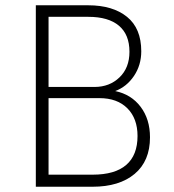

<svg xmlns="http://www.w3.org/2000/svg" viewBox="-20 -710 661 730"><path d="M116.2 0V-689.9H315.4Q408.7 -689.9 462.9 -646Q517.1 -602.1 517.1 -515.1Q517.1 -462.4 489.3 -421.1Q461.4 -379.9 418 -363.8Q479 -351.1 514.6 -304Q550.3 -256.8 550.3 -188Q550.3 -97.7 491.9 -48.8Q433.6 0 332 0ZM164.6 -379.4H339.4Q396.5 -379.4 434.3 -415.8Q472.2 -452.1 472.2 -513.2Q472.2 -578.6 432.1 -612.3Q392.1 -646 315.9 -646H164.6ZM164.6 -45.9H332.5Q417 -45.9 460 -83Q502.9 -120.1 502.9 -192.9Q502.9 -259.3 464.4 -298.1Q425.8 -336.9 357.9 -336.9H164.6Z"/></svg>

Font: HK Grotesk Light Legacy
Style: Regular
Weight: 300
Designer: Alfredo Marco Pradil
Foundry: Hanken Design Co.
Version: Version 2.022;PS 002.022;hotconv 1.0.88;makeotf.lib2.5.64775